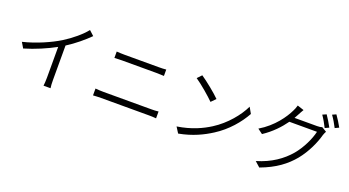

<svg xmlns="http://www.w3.org/2000/svg" viewBox="-59 -1519 4118 2266"><g transform="rotate(20 2000.0 -385.5)"><path d="M797 -777C742 -706 637 -618 535 -555C425 -487 255 -411 89 -371L130 -302C264 -341 405 -402 512 -461V-74C512 -37 509 10 506 28H594C590 10 588 -37 588 -74V-506C691 -571 789 -654 857 -722Z M1094 -64C1126 -66 1159 -68 1195 -68H1798C1824 -68 1857 -67 1886 -64V-150C1858 -146 1827 -145 1798 -145H1195C1159 -145 1127 -147 1094 -150ZM1180 -566C1210 -567 1241 -569 1275 -569H1706C1738 -569 1775 -568 1802 -566V-646C1775 -643 1741 -642 1706 -642H1275C1242 -642 1211 -644 1180 -646Z M2225 -728 2174 -674C2249 -624 2373 -517 2423 -466L2478 -522C2424 -577 2296 -681 2225 -728ZM2146 -57 2192 16C2364 -16 2490 -79 2590 -143C2739 -237 2853 -373 2920 -495L2877 -571C2820 -450 2700 -302 2548 -206C2454 -146 2324 -84 2146 -57Z M3420 -628C3430 -645 3439 -661 3447 -677C3457 -695 3473 -727 3488 -751L3406 -778C3400 -754 3386 -720 3377 -704C3334 -614 3234 -465 3062 -363L3124 -317C3235 -390 3318 -480 3378 -564H3725C3704 -470 3642 -339 3563 -245C3471 -137 3344 -46 3164 7L3229 65C3416 -4 3535 -95 3626 -205C3714 -313 3776 -449 3803 -551C3808 -566 3817 -588 3825 -601L3765 -637C3750 -631 3730 -628 3703 -628ZM3714 -776C3741 -738 3775 -678 3795 -637L3845 -660C3824 -701 3787 -761 3762 -797ZM3823 -815C3851 -777 3884 -721 3906 -677L3955 -700C3936 -737 3897 -799 3870 -836Z"/></g></svg>

Font: Genne Gothic Normal
Style: Regular
Weight: 350
Designer: Ryoko NISHIZUKA (kana & ideographs); Paul D. Hunt (Latin, Greek & Cyrillic); Wenlong ZHANG (bopomofo); Sandoll Communica
Foundry: Adobe Systems Incorporated
Version: Version 1.004;PS 1.004;hotconv 16.6.51;makeotf.lib2.5.65220